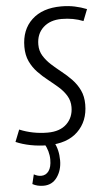

<svg xmlns="http://www.w3.org/2000/svg" viewBox="-80 -749 558 1008"><g transform="rotate(-5 198.5 -245.0)"><path d="M416 -684 392 -623Q340 -644 278 -644Q218 -644 181.5 -610.5Q145 -577 145 -520Q145 -487 161 -461Q177 -435 201.5 -412.5Q226 -390 254 -368Q282 -346 307 -320Q332 -294 347.5 -261.5Q363 -229 363 -186Q363 -98 307 -44Q251 10 148 10Q102 10 58.5 1.5Q15 -7 -19 -22L6 -85Q76 -56 154 -56Q219 -56 254.5 -90.5Q290 -125 290 -179Q290 -212 274 -238.5Q258 -265 233 -287Q208 -309 180 -331Q152 -353 127 -379Q102 -405 86.5 -438Q71 -471 71 -515Q71 -605 127 -657.5Q183 -710 282 -710Q320 -710 353 -703Q386 -696 416 -684ZM50 206 62 156Q82 167 100 167Q125 167 140 146.5Q155 126 155 86Q155 41 130 -2L183 -3Q206 39 206 95Q206 146 180 183Q154 220 108 220Q75 220 50 206Z"/></g></svg>

Font: Georama SemiCondensed
Style: Italic
Weight: 400
Width: 4
Italic angle: -9°
Designer: Jean-Baptiste Levee
Foundry: Production Type
Version: Version 1.000